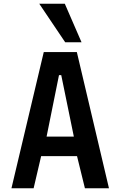

<svg xmlns="http://www.w3.org/2000/svg" viewBox="-20 -1002 640 1022"><path d="M159 0H41L213 -725H389L560 0H432L390 -171H199ZM294 -602 228 -275H373L306 -602ZM414 -777H327L189 -982H325Z"/></svg>

Font: JuliaMono Latin
Style: Bold
Weight: 700
Monospace: yes
Designer: cormullion
Foundry: corm
Version: Version 0.038; ttfautohint (v1.8)